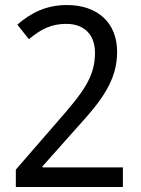

<svg xmlns="http://www.w3.org/2000/svg" viewBox="-20 -744 560 764"><path d="M469 0V-78H149V-82L286 -236C386 -345 446 -425 446 -538C446 -652 370 -724 246 -724C166 -724 104 -694 49 -646L95 -588C143 -628 184 -649 244 -649C314 -649 358 -607 358 -534C358 -439 312 -378 213 -265L43 -69V0Z"/></svg>

Font: Noto Sans Arabic UI SmCn
Style: Regular
Weight: 400
Width: 4
Designer: Monotype Design Team, Nadine Chahine and Nizar Qandah
Foundry: Monotype Imaging Inc.
Version: Version 2.010